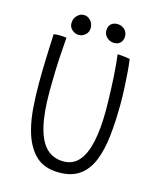

<svg xmlns="http://www.w3.org/2000/svg" viewBox="-123 -909 852 1017"><g transform="rotate(15 303.0 -400.0)"><path d="M297.5 20.5Q213.5 20.5 165.8 -27.5Q118 -75.5 96.5 -159.5Q83 -210 78 -273.5Q73 -337 73 -411Q73 -443 73.8 -480.5Q74.5 -518 76 -555.8Q77.5 -593.5 78.8 -626Q80 -658.5 81 -680Q88 -681.5 95.8 -682Q103.5 -682.5 111.5 -682.5Q123.5 -682.5 134.2 -681.5Q145 -680.5 151.5 -679.5Q148 -636.5 144.8 -584.2Q141.5 -532 140 -480Q138.5 -428 138.5 -384Q138.5 -325 142.8 -277.2Q147 -229.5 156 -192Q174 -116 211 -79.2Q248 -42.5 305.5 -42.5Q356.5 -42.5 389 -79.5Q421.5 -116.5 437.2 -188Q453 -259.5 453 -363Q453 -386.5 452.2 -416.2Q451.5 -446 450.2 -478.5Q449 -511 447 -544.2Q445 -577.5 442.2 -608.2Q439.5 -639 436 -665Q444 -665 453.5 -664.2Q463 -663.5 472.5 -662.5Q482 -661.5 490.2 -660Q498.5 -658.5 504 -657Q508.5 -626.5 511.8 -586.2Q515 -546 517 -502.2Q519 -458.5 519 -417.5Q519 -320.5 510.2 -240.2Q501.5 -160 478.2 -101.8Q455 -43.5 411.2 -11.5Q367.5 20.5 297.5 20.5ZM210.5 -710.5Q190.5 -710.5 173.8 -724.5Q157 -738.5 157 -761.5Q157 -786.5 173.5 -803.2Q190 -820 210 -820Q231 -820 246.8 -803.2Q262.5 -786.5 262.5 -762Q262.5 -740 246.5 -725.2Q230.5 -710.5 210.5 -710.5ZM402 -718Q379.5 -718 362.5 -733.5Q345.5 -749 345.5 -772Q345.5 -795 359.2 -807.2Q373 -819.5 393.5 -819.5Q416.5 -819.5 433 -804.8Q449.5 -790 449.5 -766.5Q449.5 -751 443.2 -740.2Q437 -729.5 426.5 -723.8Q416 -718 402 -718Z"/></g></svg>

Font: Grandstander Thin ExtraLight
Style: Regular
Weight: 250
Version: Version 1.200